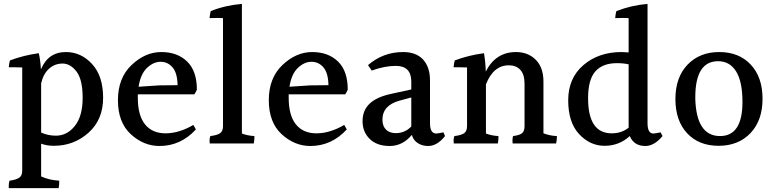

<svg xmlns="http://www.w3.org/2000/svg" viewBox="-20 -784 3969 985"><path d="M267 -88Q324 -88 364 -138Q404 -188 404 -282Q404 -376 372.5 -417Q341 -458 301 -458Q261 -458 231.5 -431.5Q202 -405 191 -356V-104Q226 -88 267 -88ZM94 91V-438Q65 -439 49.5 -439Q34 -439 25 -439Q27 -461 31 -474Q103 -501 179 -511Q187 -477 190 -428Q227 -517 318 -517Q396 -517 452.5 -455.5Q509 -394 509 -282Q509 -170 434 -103Q359 -36 256 -36Q220 -36 191 -47V121Q232 140 284 143Q284 164 281 181H25Q25 176 25 165.5Q25 155 29 143Q64 138 79 127.5Q94 117 94 91Z M691 -339 797 -346 891 -347Q890 -409 865.5 -438Q841 -467 804 -467Q767 -467 734 -435.5Q701 -404 691 -339ZM687 -300V-283Q687 -192 724 -146Q761 -100 829.5 -100Q898 -100 972 -143L985 -120Q907 -35 798 -35Q717 -35 651 -95.5Q585 -156 585 -270Q585 -384 655 -450.5Q725 -517 807.5 -517Q890 -517 940 -468.5Q990 -420 990 -324Q985 -312 977 -300Z M1285 -86Q1285 -83 1285 -74.5Q1285 -66 1282 -48H1056Q1055 -54 1055 -64Q1055 -74 1059 -86Q1094 -90 1109 -100.5Q1124 -111 1124 -137V-691Q1114 -692 1096.5 -692Q1079 -692 1055 -691Q1057 -713 1061 -727Q1136 -757 1221 -764V-99Q1249 -88 1285 -86Z M1465 -339 1571 -346 1665 -347Q1664 -409 1639.5 -438Q1615 -467 1578 -467Q1541 -467 1508 -435.5Q1475 -404 1465 -339ZM1461 -300V-283Q1461 -192 1498 -146Q1535 -100 1603.5 -100Q1672 -100 1746 -143L1759 -120Q1681 -35 1572 -35Q1491 -35 1425 -95.5Q1359 -156 1359 -270Q1359 -384 1429 -450.5Q1499 -517 1581.5 -517Q1664 -517 1714 -468.5Q1764 -420 1764 -324Q1759 -312 1751 -300Z M1942 -170Q1942 -137 1960.5 -119Q1979 -101 2010 -101Q2057 -101 2090 -135V-284L2031 -268Q1942 -244 1942 -170ZM2176 -35Q2146 -35 2123 -50Q2100 -65 2093 -92Q2045 -35 1979.5 -35Q1914 -35 1877 -71Q1840 -107 1840 -162.5Q1840 -218 1876.5 -252.5Q1913 -287 1989 -303L2090 -325V-365Q2090 -446 2011 -446Q1953 -446 1887 -422L1868 -450Q1946 -517 2048 -517Q2115 -517 2150.5 -478.5Q2186 -440 2186 -371V-152Q2186 -99 2218 -99Q2225 -99 2255 -105L2263 -86Q2223 -35 2176 -35Z M2768 -365V-100Q2803 -87 2837 -86Q2837 -63 2833 -48H2610Q2609 -54 2609 -63.5Q2609 -73 2612 -86Q2645 -90 2658 -100.5Q2671 -111 2671 -137V-355Q2671 -402 2649.5 -425.5Q2628 -449 2591 -449Q2511 -449 2473 -351V-99Q2501 -88 2537 -86Q2537 -83 2537 -74.5Q2537 -66 2534 -48H2308Q2307 -54 2307 -64Q2307 -74 2311 -86Q2346 -90 2361 -100.5Q2376 -111 2376 -137V-438Q2347 -439 2331.5 -439Q2316 -439 2307 -439Q2309 -461 2313 -474Q2385 -501 2463 -511Q2471 -464 2472 -417Q2523 -517 2627 -517Q2689 -517 2728.5 -477.5Q2768 -438 2768 -365Z M3145 -460Q3072 -460 3034.5 -418Q2997 -376 2997 -280Q2997 -100 3118 -100Q3169 -100 3205 -129V-454Q3178 -460 3145 -460ZM3291 -35Q3232 -35 3211 -86Q3156 -36 3081.5 -36Q3007 -36 2951 -96Q2895 -156 2895 -269.5Q2895 -383 2973 -450Q3051 -517 3169 -517Q3181 -517 3205 -515V-691Q3195 -692 3177.5 -692Q3160 -692 3136 -691Q3138 -713 3142 -727Q3219 -757 3302 -764V-152Q3302 -99 3332 -99Q3339 -99 3369 -105L3379 -86Q3336 -35 3291 -35Z M3674 -86Q3789 -86 3789 -261Q3789 -365 3756.5 -417.5Q3724 -470 3664 -470Q3547 -470 3547 -285Q3547 -281 3547 -276Q3553 -86 3674 -86ZM3670 -517Q3771 -517 3831.5 -452.5Q3892 -388 3892 -277Q3892 -166 3830 -101Q3768 -36 3666.5 -36Q3565 -36 3505 -100.5Q3445 -165 3445 -276Q3445 -387 3507 -452Q3569 -517 3670 -517Z"/></svg>

Font: Halant Medium
Style: Regular
Weight: 500
Designer: Hitesh Malaviya (Devanagari), Satya Rajpurohit (Latin)
Foundry: Indian Type Foundry
Version: Version 1.101;PS 1.0;hotconv 1.0.78;makeotf.lib2.5.61930; tt